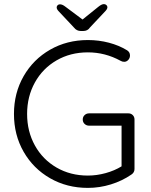

<svg xmlns="http://www.w3.org/2000/svg" viewBox="-20 -905 735 935"><path d="M635 -323V-82Q635 -65 620 -55Q575 -24 520 -7Q465 10 408 10Q306 10 224 -37Q142 -84 95 -166Q48 -248 48 -350Q48 -452 95 -534Q142 -616 224 -663Q306 -710 408 -710Q461 -710 510.5 -697Q560 -684 599 -660Q613 -651 613 -635Q613 -622 604.5 -613Q596 -604 585 -604Q575 -604 567 -609Q492 -650 408 -650Q323 -650 255.5 -611Q188 -572 150 -503.5Q112 -435 112 -350Q112 -265 150 -196.5Q188 -128 255.5 -89Q323 -50 408 -50Q451 -50 494.5 -62Q538 -74 572 -95V-293H414Q401 -293 392 -301.5Q383 -310 383 -323Q383 -336 392 -344.5Q401 -353 414 -353H605Q618 -353 626.5 -344.5Q635 -336 635 -323ZM503 -870Q503 -862 495 -853L418 -771Q407 -754 385 -754H374Q353 -754 340 -771L264 -852Q256 -861 256 -869Q256 -875 260.5 -879.5Q265 -884 272 -884Q284 -884 299 -872L382 -810L459 -872Q475 -885 486 -885Q493 -885 498 -880.5Q503 -876 503 -870Z"/></svg>

Font: Quicksand
Style: Regular
Weight: 400
Designer: Andrew Paglinawan
Foundry: Andrew Paglinawan
Version: Version 3.000